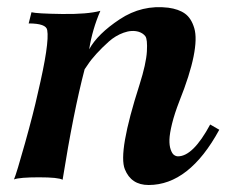

<svg xmlns="http://www.w3.org/2000/svg" viewBox="-20 -513 665 549"><path d="M607 -142Q521 16 405 16Q355 16 337 -29Q317 -78 379 -271Q398 -331 400 -366Q402 -401 395.5 -409.5Q389 -418 377 -422Q357 -428 333.5 -419.5Q310 -411 291 -394Q272 -377 256 -359.5Q240 -342 231 -328L222 -315Q190 -193 159 1Q147 -6 91.5 -6Q36 -6 20 0Q27 -16 51.5 -103.5Q76 -191 88 -246Q122 -390 115 -427Q112 -446 62 -446L70 -478Q85 -474 157.5 -473Q230 -472 267 -482Q244 -429 235 -372Q259 -416 322.5 -458Q386 -500 461 -491Q491 -487 509 -474Q527 -461 535.5 -432.5Q544 -404 533.5 -351.5Q523 -299 493 -224Q479 -188 472 -159.5Q465 -131 464.5 -114Q464 -97 468 -85.5Q472 -74 477.5 -70Q483 -66 489 -66Q532 -66 581 -157Z"/></svg>

Font: GFS Artemisia
Style: Bold Italic
Weight: 700
Italic angle: -12°
Designer: Designed by Takis Katsoulidis and George D. Matthiopoulos.
Foundry: Designed by Takis Katsoulidis and George D. Matthiopoulos.
Version: Version 1.0